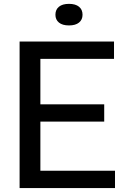

<svg xmlns="http://www.w3.org/2000/svg" viewBox="-20 -950 636 970"><path d="M79 0V-740H556V-652.5H184V-87.5H561V0ZM144 -335.5V-423H506.5V-335.5ZM328.5 -821.5Q295.5 -821.5 277.8 -836Q260 -850.5 260 -875.5Q260 -901.5 277.8 -916Q295.5 -930.5 328.5 -930.5Q361.5 -930.5 379.2 -916Q397 -901.5 397 -875.5Q397 -850.5 379.2 -836Q361.5 -821.5 328.5 -821.5Z"/></svg>

Font: Encode Sans SC Medium
Style: Regular
Weight: 500
Version: Version 3.002